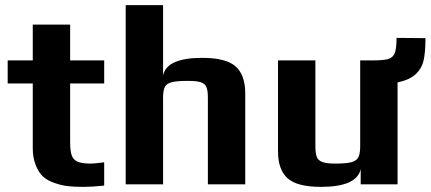

<svg xmlns="http://www.w3.org/2000/svg" viewBox="-20 -720 1682 750"><path d="M194 -5Q166 -14 148.5 -30Q131 -46 120 -74Q108 -103 108 -141V-394H10V-484H108V-624H254V-484H387V-394H254V-166Q254 -131 260 -113.5Q266 -96 283 -88.5Q300 -81 335 -81Q349 -81 387 -86V5Q340 10 306 10Q269 10 244 7Q219 4 194 -5Z M471 -700H617V-425Q631 -494 770 -494Q863 -494 900.5 -460.5Q938 -427 938 -355V0H792V-338Q792 -366 786.5 -379.5Q781 -393 765 -398.5Q749 -404 714 -404Q671 -404 651 -399Q631 -394 624 -380.5Q617 -367 617 -338V0H471Z M1533 -398V0H1389V-59Q1373 10 1234 10Q1141 10 1103.5 -23.5Q1066 -57 1066 -129V-484H1212V-149Q1212 -121 1217.5 -107Q1223 -93 1239.5 -87Q1256 -81 1290 -81Q1333 -81 1353 -86.5Q1373 -92 1380 -106Q1387 -120 1387 -149V-484H1433Q1478 -484 1496.5 -489.5Q1515 -495 1522 -512.5Q1529 -530 1529 -572L1642 -571Q1642 -518 1635 -485.5Q1628 -453 1604 -430.5Q1580 -408 1533 -398Z"/></svg>

Font: Play
Style: Bold
Weight: 700
Designer: Jonas Hecksher (Cyrillic expansion: Cyreal)
Foundry: Jonas Hecksher, Playtype, e-types AS
Version: Version 2.101; ttfautohint (v1.5.65-e2d9)